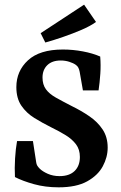

<svg xmlns="http://www.w3.org/2000/svg" viewBox="-20 -793 516 822"><path d="M441 -161Q441 -120 420 -81Q399 -42 353 -16.5Q307 9 231 9Q174 9 125.5 -4.5Q77 -18 44 -35Q42 -73 44.5 -114.5Q47 -156 53 -189H121L135 -98Q136 -90 139.5 -84Q143 -78 150 -71Q162 -59 184.5 -49Q207 -39 235 -39Q277 -39 299.5 -61Q322 -83 322 -121Q322 -153 305.5 -175Q289 -197 261.5 -214Q234 -231 199 -248Q161 -267 127 -288Q93 -309 71.5 -340.5Q50 -372 50 -420Q50 -489 100 -535Q150 -581 249 -581Q292 -581 334.5 -573Q377 -565 409 -551Q412 -515 409.5 -477.5Q407 -440 402 -406H335L321 -486Q319 -496 315.5 -503Q312 -510 305 -515Q294 -523 276.5 -528.5Q259 -534 240 -534Q203 -534 182.5 -514Q162 -494 162 -461Q162 -431 176.5 -411Q191 -391 219.5 -375Q248 -359 287 -339Q328 -319 363 -295Q398 -271 419.5 -238.5Q441 -206 441 -161ZM174 -611 154 -651 340 -773 391 -699Q366 -681 328.5 -665Q291 -649 250.5 -635Q210 -621 174 -611Z"/></svg>

Font: Yrsa SemiBold
Style: Regular
Weight: 600
Version: Version 2.004